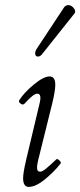

<svg xmlns="http://www.w3.org/2000/svg" viewBox="-20 -713 312 746"><path d="M143.1 -502Q135.3 -492.7 127 -493.2Q118.7 -493.7 116.9 -501.7Q115.2 -509.8 121.1 -521L230 -686Q239.3 -695.3 250.2 -692.6Q261.2 -689.9 268.3 -679Q275.4 -668 269 -660.2ZM91.8 13.2Q69.8 13.2 69.8 -21Q69.8 -41 81.1 -89.8L132.8 -307.1Q144 -349.1 125 -349.1Q109.9 -349.1 75.2 -310.1Q68.8 -303.7 59.8 -310.5Q50.8 -317.4 55.2 -324.2Q73.2 -353 111.3 -384.5Q149.4 -416 172.9 -416Q194.8 -416 194.8 -383.8Q194.8 -361.3 184.1 -315.9L133.8 -112.8Q128.4 -92.8 126 -79.8Q123.5 -66.9 124 -59.3Q124.5 -51.8 127.4 -48.8Q130.4 -45.9 136.2 -45.9Q144 -45.9 158 -57.1Q171.9 -68.4 199.2 -94.2Q203.1 -97.2 210.9 -89.4Q218.8 -81.5 215.8 -78.1Q190.9 -45.9 154.8 -16.4Q118.7 13.2 91.8 13.2Z"/></svg>

Font: Junicode SmCond Light
Style: Italic
Weight: 300
Width: 4
Italic angle: -11°
Designer: Peter S. Baker
Version: Version 2.206